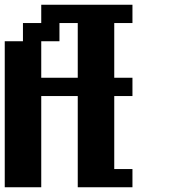

<svg xmlns="http://www.w3.org/2000/svg" viewBox="-20 -789 732 809"><path d="M307.6 -461.4V-691.9H230.5V-615.2H153.8V-461.4ZM0 0V-615.2H76.7V-691.9H153.8V-769H538.1V-691.9H461.4V-461.4H538.1V-384.3H461.4V-76.7H538.1V0H307.6V-384.3H153.8V0Z"/></svg>

Font: Good Old DOS
Style: Regular
Weight: 400
Designer: Vasily Draigo
Foundry: Vasily Draigo
Version: 1.0